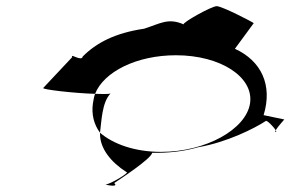

<svg xmlns="http://www.w3.org/2000/svg" viewBox="-20 -685 988 622"><path d="M120 -400C116 -395 220 -383 288 -381C316 -452 422 -506 550 -506C695 -506 803 -435 790 -350C777 -266 647 -193 502 -193C417 -193 347 -218 304 -255V-251C304 -204 339 -160 389 -128C405 -128 335 -87 321 -87C329 -85 365 -78 350 -92C371 -106 470 -171 473 -190C523 -189 574 -194 622 -208C716 -224 806 -270 841 -293C844 -297 867 -274 873 -263C880 -275 904 -301 901 -298L834 -312C864 -410 826 -488 741 -527L802 -610C796 -615 699 -665 682 -665C665 -665 569 -611 575 -606C525 -628 500 -609 447 -592C352 -578 292 -546 248 -502C245 -484 206 -514 214 -500ZM281 -350C276 -315 284 -282 304 -255C309 -292 310 -353 338 -382C332 -380 311 -380 288 -381C284 -371 283 -360 281 -350ZM320 -87C320 -87 321 -87 321 -87C321 -87 320 -87 320 -87ZM873 -263C872 -260 871 -257 873 -257C875 -257 876 -260 873 -263Z"/></svg>

Font: Ampere
Style: SCUltExtIta
Weight: 400
Version: Version 1